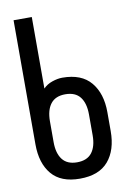

<svg xmlns="http://www.w3.org/2000/svg" viewBox="-82 -752 553 809"><g transform="rotate(-10 195.0 -347.0)"><path d="M111 -165Q111 -117 131.5 -90.5Q152 -64 194 -64Q237 -64 257.5 -90.5Q278 -117 278 -165V-254Q278 -302 257.5 -328.5Q237 -355 194 -355Q152 -355 131.5 -328.5Q111 -302 111 -254ZM112 -700V-394Q127 -410 150.5 -418Q174 -426 194 -426Q276 -426 316 -378Q356 -330 356 -250V-169Q356 -88 316 -41Q276 6 194 6Q113 6 73.5 -41Q34 -88 34 -169V-700Z"/></g></svg>

Font: Bebas Neue Regular
Style: Regular
Weight: 400
Designer: Ryoichi Tsunekawa & LGV (GE)
Foundry: Free Software Foundation, Inc.
Version: Version 1.003 August 13, 2016